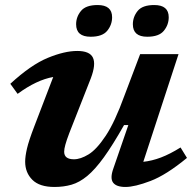

<svg xmlns="http://www.w3.org/2000/svg" viewBox="-20 -731 774 763"><path d="M430.5 -61.5 490 -234H473Q428 -154.5 392.8 -105.8Q357.5 -57 326.5 -31.5Q295.5 -6 264.2 3Q233 12 196.5 12Q137 12 108.5 -16.5Q80 -45 80 -88.5Q80 -109.5 87.2 -140.8Q94.5 -172 116 -228L191.5 -425Q125.5 -413.5 50 -358L21 -398Q103 -473.5 169.8 -501Q236.5 -528.5 287 -528.5Q336.5 -528.5 349.2 -502Q362 -475.5 341 -420L255.5 -202.5Q244.5 -173.5 239.8 -156.2Q235 -139 235 -128Q235 -98 274 -98Q300 -98 332 -117.5Q364 -137 400.2 -191.5Q436.5 -246 474.5 -351L537 -516H689.5L549.5 -88Q583.5 -91.5 619.8 -105.2Q656 -119 697.5 -145L723 -103.5Q640.5 -35.5 578 -11.8Q515.5 12 478.5 12Q442.5 12 429.5 -5.2Q416.5 -22.5 430.5 -61.5ZM340 -585Q282.5 -585 282.5 -634.5Q282.5 -664 301.8 -687.5Q321 -711 368 -711Q425.5 -711 425.5 -662.5Q425.5 -632.5 406.2 -608.8Q387 -585 340 -585ZM565 -585Q508 -585 508 -634.5Q508 -664 527 -687.5Q546 -711 593 -711Q650.5 -711 650.5 -662.5Q650.5 -632.5 631.2 -608.8Q612 -585 565 -585Z"/></svg>

Font: Newsreader 6pt SemiBold
Style: Italic
Weight: 600
Italic angle: -17°
Designer: Hugues Gentile
Foundry: Production Type
Version: Version 1.003; ttfautohint (v1.8.3)